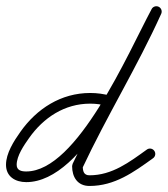

<svg xmlns="http://www.w3.org/2000/svg" viewBox="-29 -582 551 630"><path d="M333.5 -267.9C333.5 -267.9 333.5 -267.9 333.5 -267.9C311.1 -273.9 290.3 -276.9 266.9 -276.9C171.5 -276.9 91.7 -225.7 37.7 -149.1C16.6 -119.2 -9.3 -79.3 -9.3 -41.2C-9.3 -2.3 21.6 15.6 57 15.6C249.9 15.6 414.2 -376.7 499.4 -535.7C504 -544.2 500.8 -554.9 492.3 -559.4C483.8 -564 473.1 -560.8 468.6 -552.3C391.1 -407.8 225 -19.4 57 -19.4C41.4 -19.4 25.7 -22.8 25.7 -41.2C25.7 -71 50 -105.8 66.3 -128.9C113.7 -196.2 182.9 -241.9 266.9 -241.9C287.3 -241.9 305 -239.2 324.5 -234.1C333.9 -231.6 343.4 -237.2 345.9 -246.5C348.4 -255.9 342.8 -265.4 333.5 -267.9ZM468 -551.2C468 -551.2 468 -551.2 468 -551.2C390.2 -378.5 289.7 -216.1 209.3 -44.4C209.2 -44.2 208.7 -42.4 208.4 -40.7C208 -39 207.6 -37.3 207.6 -37C207.6 -1 225.3 28.2 264.6 28.2C347.4 28.2 409.5 -16.9 473.2 -62.8C481.1 -68.4 482.9 -79.4 477.2 -87.2C471.6 -95.1 460.6 -96.9 452.8 -91.2C395.6 -50.1 339.1 -6.8 264.6 -6.8C245.7 -6.8 242.6 -20.6 242.6 -37C242.6 -37.3 242.1 -35.3 241.7 -33.3C241.3 -31.3 240.8 -29.3 241 -29.6C321.5 -201.4 422 -364 500 -536.8C503.9 -545.6 500 -556 491.2 -560C482.4 -563.9 472 -560 468 -551.2Z"/></svg>

Font: FRB American Cursive Guidelines
Style: Italic
Weight: 400
Italic angle: -25°
Version: Version 2.0;Modular Font Editor K font №1